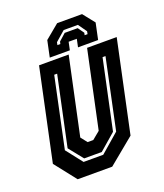

<svg xmlns="http://www.w3.org/2000/svg" viewBox="-129 -776 735 862"><g transform="rotate(-20 238.0 -345.0)"><path d="M93 0 12 -103 105 -540H246.5L168 -172L192 -141.5H219L256 -172L334.5 -540H476L383 -103L258 0ZM144.5 -64H238.5L328.5 -142L399.5 -477H385.5L315 -146L236.5 -78H152.5L98 -146L168.5 -477H154.5L83.5 -142ZM365 -690 409.5 -634 393 -556H297L305 -594H266L258 -556H162L178.5 -634L246 -690ZM331 -651H263L216 -610L213.5 -597H227.5L230 -608L263 -637.5H325L346 -608L343.5 -597H357.5L360 -610Z"/></g></svg>

Font: Tourney Condensed Regular
Style: Bold Italic
Weight: 700
Width: 3
Italic angle: -12°
Designer: Tyler Finck
Foundry: Etcetera Type Co
Version: Version 1.010; ttfautohint (v1.8.3)